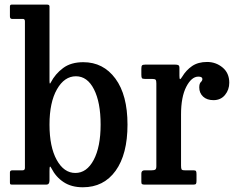

<svg xmlns="http://www.w3.org/2000/svg" viewBox="-20 -800 1030 832"><path d="M32.5 -718Q23 -718 23 -729V-771.5Q23 -780 30 -780H184.5Q194.5 -780 194.5 -772V-451.5Q194.5 -440 195.8 -438.2Q197 -436.5 200 -442.5Q219.5 -480 253.5 -505.2Q287.5 -530.5 341 -530.5Q427.5 -530.5 480 -459.5Q532.5 -388.5 532.5 -260Q532.5 -131.5 481 -60Q429.5 11.5 339 11.5Q289.5 11.5 255.8 -10.8Q222 -33 203 -70.5Q198.5 -79.5 196.5 -77.8Q194.5 -76 194.5 -58.5V-18Q194.5 0 181 0H33.5Q27 0 25 -1.5Q23 -3 23 -9.5V-53Q23 -62 34 -62H78Q88 -62 88 -72.5V-707.5Q88 -718 79.5 -718ZM194.5 -260Q194.5 -163.5 225.8 -107Q257 -50.5 306.5 -50.5Q356 -50.5 386 -107Q416 -163.5 416 -260Q416 -356.5 387.2 -413Q358.5 -469.5 309 -469.5Q259 -469.5 226.8 -413Q194.5 -356.5 194.5 -260Z M657.5 -438.5Q657.5 -450.5 654.5 -454.2Q651.5 -458 639.5 -458H608Q597 -458 594.8 -461.8Q592.5 -465.5 592.5 -476.5V-502Q592.5 -513 595.5 -516.5Q598.5 -520 609 -520H739.5Q748.5 -520 753 -517.5Q757.5 -515 757.5 -505.5V-471.5Q757.5 -458.5 760 -457.2Q762.5 -456 769.5 -467.5Q786.5 -496 812.5 -513.8Q838.5 -531.5 877.5 -531.5Q915.5 -531.5 944.5 -507.5Q973.5 -483.5 973.5 -441.5Q973.5 -411 955 -388.5Q936.5 -366 905 -366Q876.5 -366 860 -381.5Q843.5 -397 843.5 -421Q843.5 -438 850.2 -444.2Q857 -450.5 857 -457.5Q857 -468 839.5 -468Q810 -468 787.2 -424Q764.5 -380 764.5 -304V-82Q764.5 -70.5 766.8 -66.2Q769 -62 781 -62H818.5Q827.5 -62 829.5 -58.2Q831.5 -54.5 831.5 -45V-16Q831.5 -7 829.2 -3.5Q827 0 818 0H607.5Q600 0 596.2 -1.8Q592.5 -3.5 592.5 -11V-48Q592.5 -62 607 -62H637Q648.5 -62 653 -65.2Q657.5 -68.5 657.5 -79.5Z"/></svg>

Font: Besley* Narrow Medium
Style: Regular
Weight: 500
Width: 4
Designer: Owen Earl
Foundry: indestructible type*
Version: Version 3.000; ttfautohint (v1.8.3)